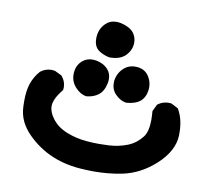

<svg xmlns="http://www.w3.org/2000/svg" viewBox="-62 -376 667 629"><g transform="rotate(10 271.5 -61.0)"><path d="M23.9 0.5Q23.9 -34.7 30.8 -56.2Q39.1 -83 58.1 -104.5Q74.7 -117.2 94.2 -117.2Q100.1 -117.2 106.9 -115.7L128.9 -105L129.9 -104Q144 -87.9 144 -66.9Q144 -64 143.1 -58.6L141.6 -56.6Q115.2 -23.9 115.2 -0.5Q115.2 19.5 130.9 40Q148.4 64 180.2 76.9Q211.9 89.8 247.6 92.8Q269.5 94.7 287.8 94.7Q306.2 94.7 322.3 93.8Q355.5 91.8 383.8 80.6Q411.1 69.8 430.2 45.4Q444.8 27.3 444.8 -13.2Q444.8 -25.4 443.4 -41.5L454.6 -64.9Q465.3 -72.8 474.6 -75.2Q483.9 -77.6 489.7 -77.6Q495.6 -77.6 500 -77.1L522.9 -65.4L524.4 -63.5Q543 -31.7 543 13.2Q543 17.6 543 22.5Q541 73.7 490.7 120.1Q441.4 165.5 380.4 177.7Q335.9 186.5 288.1 186.5Q272.5 186.5 256.3 185.5Q140.1 181.2 65.9 106.9Q26.4 67.9 24.4 18.6Q23.9 8.8 23.9 0.5ZM168 -115.2Q168 -144 187 -161.1Q201.7 -173.8 221.2 -173.8Q226.6 -173.8 232.4 -172.9Q257.8 -168.5 272.9 -151.9Q284.7 -138.7 284.7 -119.1Q284.7 -112.3 283.2 -105.5Q277.3 -77.6 260.3 -65.4Q244.1 -53.7 221.7 -51.8Q202.1 -54.2 185.1 -72.5Q168 -90.8 168 -115.2ZM302.7 -109.9Q302.7 -112.8 302.7 -115.7Q305.2 -141.1 322.8 -158.7Q339.4 -175.3 363.3 -175.3Q394 -175.3 408.7 -152.3Q419.4 -135.7 419.4 -116.2Q419.4 -111.8 418.9 -106.9Q415.5 -82 399.7 -68.8Q383.8 -55.7 353.5 -53.7Q334.5 -56.2 317.9 -72.8Q302.7 -87.9 302.7 -109.9ZM220.7 -244.1Q220.7 -274.4 240.7 -294.4Q255.4 -309.1 276.4 -309.1Q283.7 -309.1 291.5 -307.6Q321.8 -300.8 335 -284.2Q345.7 -270 345.7 -252Q345.7 -226.1 325.2 -206.5Q307.6 -190.4 274.4 -190.4H273.4Q251.5 -194.8 236.3 -206.1Q220.7 -218.3 220.7 -244.1Z"/></g></svg>

Font: Bakudai
Style: Bold
Weight: 700
Version: Version 1.48